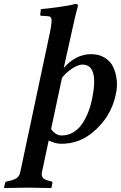

<svg xmlns="http://www.w3.org/2000/svg" viewBox="-39 -718 612 972"><path d="M274.9 -324.2 219.7 -64.9Q243.2 -31.7 273.9 -32.2Q305.2 -32.2 331.5 -47.9Q357.9 -63.5 376 -89.8Q394 -116.2 406.2 -146.2Q418.5 -176.3 425.8 -210Q464.4 -391.1 377.9 -391.1Q358.4 -391.1 328.9 -372.8Q299.3 -354.5 274.9 -324.2ZM330.1 -583 283.7 -374Q345.2 -443.8 421.4 -443.8Q460.9 -443.8 490 -426.5Q519 -409.2 533.2 -380.4Q547.4 -351.6 551.8 -314.2Q556.2 -276.9 546.4 -236.8Q522.5 -124 429.2 -46.9Q359.9 10.3 271 9.8Q240.2 9.8 207.5 -6.8L173.3 153.8Q170.4 167.5 174.6 176.3Q178.7 185.1 187.3 189.5Q195.8 193.8 211.9 198.2L219.7 200.2Q228 202.6 226.6 208L221.7 231.9L219.2 233.9Q138.7 231.9 99.6 231.9L-16.6 233.9L-18.6 231.9L-13.2 208Q-11.7 201.7 -3.4 200.2L5.9 198.2Q32.2 192.9 45.7 183.3Q59.1 173.8 63.5 153.8L215.8 -563Q224.6 -611.8 221.2 -624Q217.8 -636.2 201.2 -636.2L169.4 -638.2Q164.1 -638.7 164.6 -643.1L168 -671.9Q205.1 -674.8 263.9 -683.1Q322.8 -691.4 341.3 -698.2Q348.6 -698.2 352.5 -695.6Q356.4 -692.9 355.5 -688Q344.2 -647.9 330.1 -583Z"/></svg>

Font: Linux Libertine Slanted
Style: Semibold Slanted
Weight: 600
Designer: Philipp H. Poll
Foundry: Philipp H. Poll
Version: Version 5.1.1